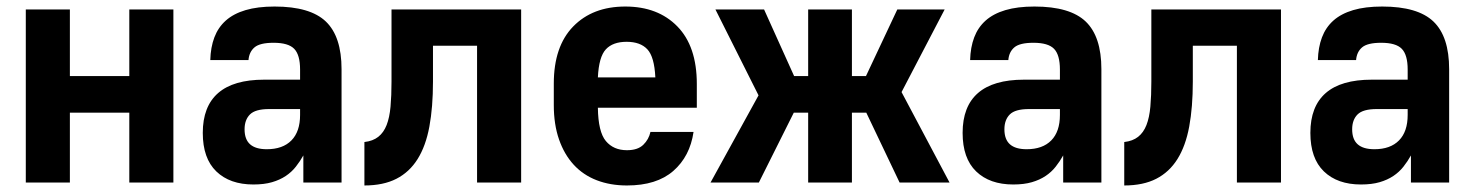

<svg xmlns="http://www.w3.org/2000/svg" viewBox="-20 -559 4512 588"><path d="M59 -530H194V-326H376V-530H511V0H376V-214H194V0H59Z M756 6Q684 6 642.5 -34Q601 -74 601 -152Q601 -233 648 -274Q695 -315 789 -315H899V-346Q899 -391 881 -409.5Q863 -428 818 -428Q776 -428 759.5 -414Q743 -400 741 -375H624Q625 -414 636.5 -444.5Q648 -475 671.5 -496Q695 -517 732 -528Q769 -539 821 -539Q930 -539 978 -493Q1026 -447 1026 -347V0H909V-83Q899 -65 886 -48.5Q873 -32 855 -20Q837 -8 813 -1Q789 6 756 6ZM797 -102Q846 -102 872.5 -129Q899 -156 899 -207V-225H804Q762 -225 745.5 -208.5Q729 -192 729 -163Q729 -132 746 -117Q763 -102 797 -102Z M1096 -124Q1122 -127 1138.5 -140Q1155 -153 1164 -176Q1173 -199 1176 -232.5Q1179 -266 1179 -309V-530H1576V0H1441V-419H1306V-309Q1306 -231 1295 -171.5Q1284 -112 1259 -72Q1234 -32 1194 -11.5Q1154 9 1096 9Z M1900 9Q1849 9 1807.5 -7Q1766 -23 1737 -54.5Q1708 -86 1692 -132Q1676 -178 1676 -237V-303Q1676 -417 1735.5 -478Q1795 -539 1895 -539Q1995 -539 2054.5 -478Q2114 -417 2114 -302V-229H1811Q1812 -155 1835.5 -127Q1859 -99 1900 -99Q1933 -99 1950 -115.5Q1967 -132 1972 -155H2104Q2093 -80 2042 -35.5Q1991 9 1900 9ZM1899 -431Q1857 -431 1835.5 -408Q1814 -385 1811 -322H1987Q1984 -385 1962.5 -408Q1941 -431 1899 -431Z M2303 -267 2171 -530H2320L2412 -326H2455V-530H2589V-326H2632L2728 -530H2873L2741 -277L2888 0H2735L2633 -214H2589V0H2455V-214H2411L2304 0H2156Z M3083 6Q3011 6 2969.5 -34Q2928 -74 2928 -152Q2928 -233 2975 -274Q3022 -315 3116 -315H3226V-346Q3226 -391 3208 -409.5Q3190 -428 3145 -428Q3103 -428 3086.5 -414Q3070 -400 3068 -375H2951Q2952 -414 2963.5 -444.5Q2975 -475 2998.5 -496Q3022 -517 3059 -528Q3096 -539 3148 -539Q3257 -539 3305 -493Q3353 -447 3353 -347V0H3236V-83Q3226 -65 3213 -48.5Q3200 -32 3182 -20Q3164 -8 3140 -1Q3116 6 3083 6ZM3124 -102Q3173 -102 3199.5 -129Q3226 -156 3226 -207V-225H3131Q3089 -225 3072.5 -208.5Q3056 -192 3056 -163Q3056 -132 3073 -117Q3090 -102 3124 -102Z M3423 -124Q3449 -127 3465.5 -140Q3482 -153 3491 -176Q3500 -199 3503 -232.5Q3506 -266 3506 -309V-530H3903V0H3768V-419H3633V-309Q3633 -231 3622 -171.5Q3611 -112 3586 -72Q3561 -32 3521 -11.5Q3481 9 3423 9Z M4148 6Q4076 6 4034.5 -34Q3993 -74 3993 -152Q3993 -233 4040 -274Q4087 -315 4181 -315H4291V-346Q4291 -391 4273 -409.5Q4255 -428 4210 -428Q4168 -428 4151.5 -414Q4135 -400 4133 -375H4016Q4017 -414 4028.5 -444.5Q4040 -475 4063.5 -496Q4087 -517 4124 -528Q4161 -539 4213 -539Q4322 -539 4370 -493Q4418 -447 4418 -347V0H4301V-83Q4291 -65 4278 -48.5Q4265 -32 4247 -20Q4229 -8 4205 -1Q4181 6 4148 6ZM4189 -102Q4238 -102 4264.5 -129Q4291 -156 4291 -207V-225H4196Q4154 -225 4137.5 -208.5Q4121 -192 4121 -163Q4121 -132 4138 -117Q4155 -102 4189 -102Z"/></svg>

Font: Golos UI VF
Style: Regular
Weight: 400
Designer: A.Korolkova, Vitaly Kuzmin
Foundry: ParaType Ltd
Version: Version 2.000